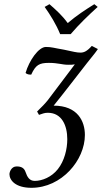

<svg xmlns="http://www.w3.org/2000/svg" viewBox="-20 -663 487 916"><path d="M236 -159C291 -227 347 -301 395 -362C419 -393 433 -408 447 -429L418 -444C395 -418 380 -412 364 -412C346 -412 332 -416 285 -426C237 -434 227 -439 199 -439C164 -439 119 -374 102 -315C109 -308 118 -307 129 -307C150 -353 167 -363 213 -363C258 -363 276 -354 305 -354C319 -354 327 -354 337 -356L208 -185C197 -171 178 -151 157 -131L166 -115C183 -120 190 -125 208 -125C275 -125 301 -64 301 1C301 49 287 105 256 144C226 182 181 200 146 200C120 200 110 181 102 158C95 137 80 131 59 131C33 131 25 160 25 167C25 198 55 233 130 233C274 233 385 101 385 -19C385 -84 351 -159 236 -159ZM267 -500H317C356 -546 403 -591 446 -630L430 -643C387 -616 348 -591 303 -553C277 -589 249 -614 216 -643L193 -630C220 -592 248 -547 267 -500Z"/></svg>

Font: Libertinus Serif
Style: Italic
Weight: 400
Italic angle: -12°
Designer: Philipp H. Poll, Khaled Hosny
Foundry: Caleb Maclennan
Version: Version 7.050;RELEASE